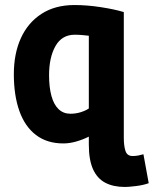

<svg xmlns="http://www.w3.org/2000/svg" viewBox="-20 -558 611 763"><path d="M477 185Q430 185 398 168Q366 151 349.5 114Q333 77 333 17V-15Q309 -3 282.5 4.5Q256 12 232 12Q167 12 123 -21.5Q79 -55 57 -117Q35 -179 35 -263Q35 -345 63 -406.5Q91 -468 145 -503Q199 -538 276 -538Q326 -538 381 -529.5Q436 -521 472 -510V-10Q472 21 478.5 41.5Q485 62 507 62Q519 62 529.5 60Q540 58 550 55L571 170Q549 178 519.5 181.5Q490 185 477 185ZM260 -106Q281 -106 300.5 -112Q320 -118 333 -127V-416Q324 -417 308.5 -418.5Q293 -420 277 -420Q226 -420 200.5 -375Q175 -330 175 -259Q175 -211 184.5 -176.5Q194 -142 213 -124Q232 -106 260 -106Z"/></svg>

Font: Ubuntu Sans Mono
Style: Regular
Weight: 400
Monospace: yes
Designer: Dalton Maag Ltd
Foundry: Dalton Maag Ltd
Version: Version 1.006